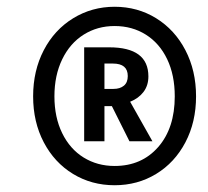

<svg xmlns="http://www.w3.org/2000/svg" viewBox="-20 -774 615 568"><path d="M560 -489Q560 -413 528.5 -353Q497 -293 442 -259.5Q387 -226 319 -226Q251 -226 196 -259.5Q141 -293 109.5 -353Q78 -413 78 -489Q78 -565 109.5 -625.5Q141 -686 196.5 -720Q252 -754 319 -754Q387 -754 442 -720Q497 -686 528.5 -625.5Q560 -565 560 -489ZM497 -489Q497 -552 474.5 -599Q452 -646 411.5 -671.5Q371 -697 319 -697Q268 -697 227.5 -671.5Q187 -646 164 -598.5Q141 -551 141 -489Q141 -427 164 -380Q187 -333 227.5 -308Q268 -283 319 -283Q399 -283 448 -339Q497 -395 497 -489ZM365 -473 431 -356H363L311 -460H289V-356H229V-634H303Q419 -634 419 -548Q419 -521 404.5 -502Q390 -483 365 -473ZM289 -511H316Q335 -511 346.5 -520.5Q358 -530 358 -549Q358 -586 314 -586H289Z"/></svg>

Font: Fira Sans Condensed Medium
Style: Italic
Weight: 500
Width: 3
Italic angle: -8°
Designer: bBox Type GmbH & Carrois Corporate GbR & Edenspiekermann AG
Foundry: bBox Type GmbH & Carrois Corporate GbR & Edenspiekermann AG
Version: Version 4.301